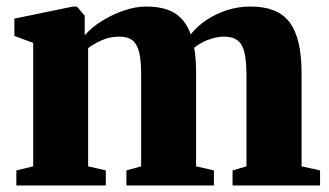

<svg xmlns="http://www.w3.org/2000/svg" viewBox="-20 -567 1007 587"><path d="M30 0V-46L81.5 -58.5V-436L24 -457V-510L203 -547H215L239 -519V-459Q259 -482.5 290.5 -502.2Q322 -522 358 -534.5Q394 -547 426.5 -547Q483 -547 515.5 -526Q548 -505 563 -462Q582.5 -486.5 610.8 -505.5Q639 -524.5 673.5 -535.8Q708 -547 745.5 -547Q787 -547 816.5 -535.5Q846 -524 864.8 -499.5Q883.5 -475 892.8 -436Q902 -397 902 -341.5V-58.5L958.5 -46V0H691V-46L733.5 -58.5V-338.5Q733.5 -380 727.5 -405.8Q721.5 -431.5 706.5 -443.2Q691.5 -455 665.5 -455Q648 -455 630.5 -450Q613 -445 598.2 -437.2Q583.5 -429.5 573.5 -421Q575.5 -411.5 576.8 -399.2Q578 -387 578.8 -374.2Q579.5 -361.5 579.5 -348V-58.5L634 -46V0H366.5V-46L411.5 -58.5V-340.5Q411.5 -381.5 405.5 -406.8Q399.5 -432 385.2 -443.5Q371 -455 344.5 -455Q315.5 -455 290.2 -443.5Q265 -432 249.5 -420V-58.5L303.5 -46V0Z"/></svg>

Font: Merriweather 72pt Black
Style: Regular
Weight: 900
Version: Version 2.100